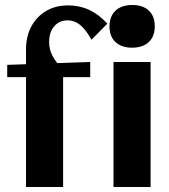

<svg xmlns="http://www.w3.org/2000/svg" viewBox="-20 -746 673 766"><path d="M83.8 0V-438.2H8.8V-487.2L339.9 -498.7V-438.2H231.8V0ZM83.8 -467.7V-548.8Q83.8 -601.3 105.2 -640.8Q126.6 -680.3 164.3 -702.4Q202.1 -724.5 252 -724.5Q297.3 -724.5 335.9 -706.5Q374.4 -688.6 408.2 -651.7L345.1 -587.6Q321.5 -629.1 299.2 -647Q276.9 -664.8 249.9 -664.8Q227.3 -664.8 210.8 -654.1Q194.4 -643.3 185.2 -624.2Q176 -605 176 -578.6Q176 -548.9 189.5 -523.1Q203 -497.3 231.5 -468.2ZM432.8 0V-498.7H580.8V0ZM507.1 -555.7Q464.8 -555.7 440.8 -578.2Q416.8 -600.6 416.8 -640.7Q416.8 -667.9 427.7 -686.9Q438.6 -706 458.8 -716Q478.9 -726.1 507.1 -726.1Q550.1 -726.1 573.8 -703.8Q597.5 -681.5 597.5 -640.7Q597.5 -613.9 586.8 -595Q576 -576 555.9 -565.9Q535.7 -555.7 507.1 -555.7Z"/></svg>

Font: Sutasoma
Style: Regular
Weight: 400
Designer: Izhar Fathurrohim, Akbar Rohmanto, Arusyal Khofiqoini
Foundry: Kiwari Kolektiv
Version: Version 1.102